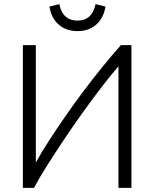

<svg xmlns="http://www.w3.org/2000/svg" viewBox="-20 -912 749 932"><path d="M91 0V-693H154V-123Q179 -169 215.5 -225.5Q252 -282 295.5 -345Q339 -408 386 -470.5Q433 -533 479.5 -590Q526 -647 567 -693H618V0H555V-590Q519 -549 474.5 -491Q430 -433 382.5 -367Q335 -301 290 -233.5Q245 -166 207 -106Q169 -46 145 0ZM356 -761Q301 -761 265 -792.5Q229 -824 220 -880L268 -892Q284 -812 356 -812Q427 -812 444 -892L492 -880Q483 -824 447 -792.5Q411 -761 356 -761Z"/></svg>

Font: Ubuntu Sans Light
Style: Regular
Weight: 300
Designer: Dalton Maag Ltd
Foundry: Dalton Maag Ltd
Version: Version 1.006; ttfautohint (v1.8.4.7-5d5b)